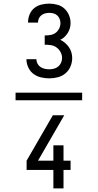

<svg xmlns="http://www.w3.org/2000/svg" viewBox="-20 -873 540 1061"><path d="M66 -319V-361H434V-319ZM252 -440Q229 -440 206 -445.5Q183 -451 164.5 -465Q146 -479 136 -501Q126 -523 126 -546H181Q181 -534 187 -522Q193 -510 203.5 -503Q214 -496 226.5 -493Q239 -490 252 -490Q265 -490 278.5 -493.5Q292 -497 302 -505.5Q312 -514 317.5 -526.5Q323 -539 323 -553Q323 -570 314.5 -585.5Q306 -601 292 -611Q278 -621 261 -623.5Q244 -626 227 -626V-677Q242 -677 258 -679.5Q274 -682 286.5 -691Q299 -700 306.5 -714.5Q314 -729 314 -745Q314 -757 309.5 -768.5Q305 -780 296 -788Q287 -796 275.5 -799Q264 -802 252 -802Q241 -802 229.5 -799Q218 -796 209 -789Q200 -782 195 -771.5Q190 -761 190 -749V-748H135V-750Q135 -772 143.5 -793Q152 -814 169 -828Q186 -842 208 -847.5Q230 -853 252 -853Q274 -853 296.5 -847Q319 -841 335.5 -826Q352 -811 361 -789.5Q370 -768 370 -746Q370 -731 366 -717Q362 -703 354.5 -691Q347 -679 336.5 -669Q326 -659 313 -653Q328 -646 340 -635.5Q352 -625 361 -612Q370 -599 374.5 -583.5Q379 -568 379 -552Q379 -528 369.5 -505.5Q360 -483 341.5 -467.5Q323 -452 299.5 -446Q276 -440 252 -440ZM275 168V66H127V15L272 -236H335L190 15H275V-70H331V15H370V66H331V168Z"/></svg>

Font: Iosevka Custom Light
Style: Regular
Weight: 300
Monospace: yes
Designer: Belleve Invis
Foundry: Belleve Invis
Version: Version 27.3.5